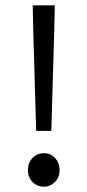

<svg xmlns="http://www.w3.org/2000/svg" viewBox="-20 -690 329 722"><path d="M85 -50Q85 -78 102.5 -96Q120 -114 145 -114Q170 -114 187 -96Q204 -78 204 -50Q204 -23 186.5 -5.5Q169 12 145 12Q120 12 102.5 -5.5Q85 -23 85 -50ZM103 -670H186L184 -576L173 -198H116L105 -576Z"/></svg>

Font: RibengUni
Style: Regular
Weight: 400
Designer: (1) Dr. Andrew Glass (Program Manager at Microsoft Corporation)
(2) Bivuti Chakma (Suz Moriz)
(3) Paul D. Hunt (Adobe Co
Foundry: Bivuti Chakma and Jyoti Chakma
Version: Version 1.2020